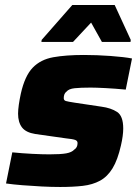

<svg xmlns="http://www.w3.org/2000/svg" viewBox="-20 -737 557 765"><path d="M220 8Q185 8 146 6Q107 4 69.5 1Q32 -2 4 -6L29 -130Q69 -126 109 -124Q149 -122 177 -122Q222 -122 244 -126Q266 -130 276 -141Q289 -149 289 -167Q289 -176 279.5 -179.5Q270 -183 241 -186L121 -203Q83 -209 67.5 -229.5Q52 -250 52 -284Q52 -299 55 -320Q58 -341 63 -364Q79 -435 110.5 -467.5Q142 -500 192.5 -509Q243 -518 314 -518Q366 -518 420.5 -514Q475 -510 506 -504L481 -380Q439 -384 400.5 -386Q362 -388 341 -388Q301 -388 277.5 -385.5Q254 -383 245 -372Q234 -364 234 -346Q234 -337 242.5 -334.5Q251 -332 277 -328L384 -312Q422 -307 446.5 -291Q471 -275 471 -225Q471 -197 462 -158Q449 -100 428.5 -66.5Q408 -33 378.5 -17Q349 -1 310 3.5Q271 8 220 8ZM145 -570 146 -578 268 -717H437L501 -578L500 -570H386L343 -647L271 -570Z"/></svg>

Font: Saira ExtraBold
Style: Italic
Weight: 800
Italic angle: -12°
Designer: Hector Gatti with collaboration of the Omnibus-Type team
Foundry: Omnibus-Type
Version: Version 1.100; ttfautohint (v1.8.3)